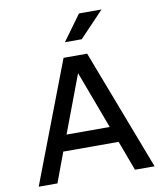

<svg xmlns="http://www.w3.org/2000/svg" viewBox="-98 -1009 936 1090"><g transform="rotate(-10 370.0 -464.5)"><path d="M527 -172H208L144 0H36L302 -696H438L704 0H591ZM492 -264 368 -596 243 -264ZM432 -929H562L422 -782H325Z"/></g></svg>

Font: Amiko SemiBold
Style: Regular
Weight: 600
Designer: Pablo Impallari, Rodrigo Fuenzalida, Andres Torresi
Foundry: Impallari Type
Version: Version 1.001; ttfautohint (v1.3)